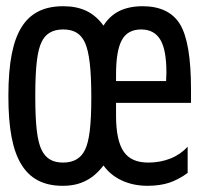

<svg xmlns="http://www.w3.org/2000/svg" viewBox="-20 -580 642 614"><path d="M180.2 14.2C210 14.2 233.4 8.8 254.4 -2C273.9 -11.7 291.5 -25.9 311 -50.8C328.1 -27.3 348.1 -12.7 370.6 -2.4C393.1 7.8 419.4 14.2 452.6 14.2C478.5 14.2 503.4 10.3 521 4.4C537.6 -1 560.5 -12.2 580.1 -26.9V-110.8C565.4 -94.7 547.4 -82 525.4 -73.2C503.9 -64.5 479 -60.1 455.1 -60.1C416.5 -60.1 391.6 -71.8 375.5 -95.2C359.4 -118.7 351.1 -156.7 351.1 -210V-251H590.8V-294.9C590.8 -394.5 579.1 -463.9 555.7 -502.4C532.2 -541 491.7 -560.1 436 -560.1C408.2 -560.1 382.3 -555.2 360.8 -544.4C339.4 -533.7 322.3 -516.6 311 -498C295.9 -519 277.8 -534.7 256.8 -544.9C235.8 -555.2 210.9 -560.1 182.1 -560.1C119.6 -560.1 76.2 -537.6 48.3 -492.2C22 -449.2 6.8 -382.3 6.8 -272.5C6.8 -169.9 20 -99.6 48.8 -53.2C75.2 -10.7 116.2 14.2 180.2 14.2ZM181.6 -60.1C150.4 -60.1 127 -71.3 112.8 -101.1C99.6 -128.4 92.8 -176.3 92.8 -272.5C92.8 -372.1 100.1 -418.5 112.8 -445.3C125 -471.2 146.5 -485.8 182.1 -485.8C215.3 -485.8 238.3 -473.6 252 -442.9C265.6 -412.1 272 -357.9 272 -268.6C272 -176.3 265.1 -128.4 252 -101.1C238.8 -73.7 215.8 -60.1 181.6 -60.1ZM351.1 -320.8V-341.8C351.1 -393.1 357.4 -430.2 370.1 -452.6C382.3 -474.6 402.8 -485.8 431.2 -485.8C459 -485.8 479.5 -475.1 492.7 -453.1C505.9 -431.2 512.2 -396.5 512.2 -346.2C512.2 -345.2 512.2 -341.8 511.7 -335.4C511.2 -329.1 511.2 -324.2 511.2 -320.8Z"/></svg>

Font: Hack
Style: Regular
Weight: 400
Monospace: yes
Designer: Christopher Simpkins
Foundry: Christopher Simpkins
Version: Version 2.010